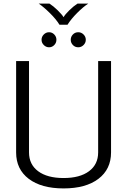

<svg xmlns="http://www.w3.org/2000/svg" viewBox="-20 -1041 710 1072"><path d="M70 -190V-700H142V-190Q142 -123 193 -85Q244 -47 335 -47Q426 -47 477 -85Q528 -123 528 -190V-700H600V-190Q600 -96 529.5 -42.5Q459 11 335 11Q211 11 140.5 -42.5Q70 -96 70 -190ZM196 -1021H256Q278 -1007 302 -983.5Q326 -960 335 -945Q343 -960 367 -983.5Q391 -1007 413 -1021H473Q445 -1003 411 -969Q377 -935 357 -903H312Q293 -934 258.5 -968Q224 -1002 196 -1021ZM212 -819Q212 -836 224.5 -848.5Q237 -861 254 -861Q271 -861 283 -848.5Q295 -836 295 -819Q295 -802 283 -789.5Q271 -777 254 -777Q237 -777 224.5 -789.5Q212 -802 212 -819ZM375 -819Q375 -836 387 -848.5Q399 -861 417 -861Q434 -861 446.5 -848.5Q459 -836 459 -819Q459 -802 446.5 -789.5Q434 -777 417 -777Q399 -777 387 -789.5Q375 -802 375 -819Z"/></svg>

Font: KoHo
Style: Regular
Weight: 400
Version: Version 1.000; ttfautohint (v1.6)